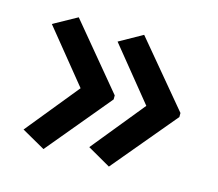

<svg xmlns="http://www.w3.org/2000/svg" viewBox="-71 -567 681 601"><g transform="rotate(15 270.0 -266.5)"><path d="M500 -260 327 -53 252 -96 391 -267 252 -438 327 -480 500 -273ZM287 -260 115 -53 39 -96 178 -267 39 -438 115 -480 287 -273Z"/></g></svg>

Font: Noto Sans Vithkuqi Medium
Style: Regular
Weight: 500
Version: Version 1.001